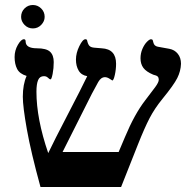

<svg xmlns="http://www.w3.org/2000/svg" viewBox="-20 -744 748 764"><path d="M700.2 -490.2Q699.2 -460.9 685.5 -433.6Q671.9 -406.2 626 -350.1Q595.7 -313 575.4 -274.2Q555.2 -235.4 528.8 -168.9L461.9 0H141.1Q103 -138.7 86.9 -229.2Q70.8 -319.8 70.8 -358.9Q70.8 -408.2 85.9 -441.9Q58.1 -450.2 48.1 -469.7Q38.1 -489.3 38.1 -517.1Q38.1 -543 51 -565.4Q64 -587.9 75.2 -587.9Q82 -587.9 82 -579.1Q82 -551.8 127 -551.8Q164.6 -551.8 179.2 -538.1Q193.8 -524.4 193.8 -497.1Q193.8 -472.2 189.5 -450.2Q185.1 -428.2 181.2 -428.2Q177.2 -428.2 170.9 -434.6Q164.6 -440.9 154.8 -440.9Q138.2 -440.9 131.6 -425.3Q125 -409.7 125 -378.9Q125 -271.5 171.9 -134.8Q196.8 -187 248 -285.2Q305.2 -395 327.1 -440.9Q303.7 -444.8 293 -463.1Q282.2 -481.4 282.2 -506.8Q282.2 -533.2 295.7 -560.5Q309.1 -587.9 319.8 -587.9Q325.7 -587.9 326.7 -583Q329.6 -568.8 335.4 -562Q341.3 -555.2 356 -554.2L384.8 -551.8Q441.9 -548.8 441.9 -490.2Q441.9 -468.3 437 -446Q432.1 -423.8 426.8 -423.8L416 -430.7Q406.2 -437 397 -437Q382.3 -437 371.1 -418Q359.4 -397.5 345.5 -370.8Q331.5 -344.2 229 -139.2H452.1L477.1 -198.2Q515.1 -289.6 558.1 -345.2Q583 -377.4 597.4 -397Q611.8 -416.5 611.8 -426.8Q611.8 -434.6 607.7 -439.2Q603.5 -443.8 589.8 -446.8Q562 -458.5 550.5 -473.9Q539.1 -489.3 539.1 -512.2Q539.1 -531.7 546.6 -549.3Q554.2 -566.9 564.5 -577.4Q574.7 -587.9 581.1 -587.9Q586.9 -587.4 587.9 -583.5L590.3 -574.7Q593.3 -561 607.9 -558.1L653.8 -549.8Q674.8 -545.9 687.5 -530Q700.2 -514.2 700.2 -490.2ZM64 -676.8Q64 -696.8 77.6 -710.4Q91.3 -724.1 110.8 -724.1Q129.9 -724.1 143.8 -710.4Q157.7 -696.8 157.7 -676.8Q157.7 -659.2 144 -645Q130.4 -630.9 110.8 -630.9Q91.3 -630.9 77.6 -645Q64 -659.2 64 -676.8Z"/></svg>

Font: Tinos
Style: Bold
Weight: 700
Designer: Steve Matteson
Foundry: Monotype Imaging Inc.
Version: Version 1.23